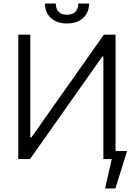

<svg xmlns="http://www.w3.org/2000/svg" viewBox="-20 -904 761 1091"><path d="M152.3 -707V-123H158.2L570.3 -707H636.7V-45.9H702.1L635.7 167H577.1L615.2 0H567.4V-583H561.5L150.4 0H84V-707ZM360.4 -770.5Q322.3 -770.5 293.9 -784.7Q265.6 -798.8 250.5 -824.5Q235.4 -850.1 235.4 -883.8H296.9Q296.9 -855.5 312.5 -837.9Q328.1 -820.3 360.4 -820.3Q392.6 -820.3 408.7 -837.9Q424.8 -855.5 424.8 -883.8H486.3Q486.3 -850.1 470.9 -824.5Q455.6 -798.8 427 -784.7Q398.4 -770.5 360.4 -770.5Z"/></svg>

Font: Pretendard GOV Light
Style: Regular
Weight: 300
Designer: Base glyphs from Inter by Rasmus Andersson; Hangeul glyphs from Noto Sans CJK(Source Han Sans) by Jang Soo-young and Kan
Foundry: Kil Hyung-jin
Version: Version 1.309